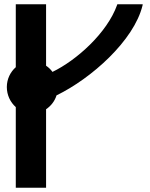

<svg xmlns="http://www.w3.org/2000/svg" viewBox="-20 -880 702 900"><path d="M196 -860H54V-565C29 -543 12 -510 12 -472C12 -435 28 -401 54 -378V0H196V-368C217 -382 236 -404 245 -433C408 -512 608 -690 648 -854L649 -860H530L529 -857C482 -725 338 -597 226 -543C218 -554 208 -564 196 -572Z"/></svg>

Font: Ny Stormning
Style: Hf
Weight: 700
Designer: Robert Jablonski, Mew Too
Foundry: Cannot Into Space Fonts
Version: Version 0.90